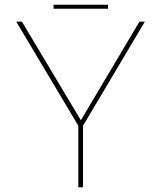

<svg xmlns="http://www.w3.org/2000/svg" viewBox="-20 -794 683 814"><path d="M312 -261 49 -702H73L327 -277L318 -276L571 -702H594L332 -261V0H312ZM207 -774H438V-757H207Z"/></svg>

Font: Josefin Sans Thin Thin
Style: Regular
Weight: 250
Version: Version 2.001